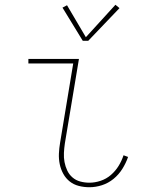

<svg xmlns="http://www.w3.org/2000/svg" viewBox="-20 -777 640 805"><path d="M355 8Q332 8 310.5 2.5Q289 -3 272.5 -16Q256 -29 245.5 -48Q235 -67 230.5 -88.5Q226 -110 227 -133Q228 -156 232 -179L287 -511H99V-530H311L252 -176Q249 -156 248 -136Q247 -116 250.5 -97.5Q254 -79 262 -62Q270 -45 284 -33Q298 -21 316.5 -16Q335 -11 355 -11Q378 -11 402 -19Q426 -27 445 -43.5Q464 -60 477 -81Q490 -102 498 -126L517 -119Q508 -93 493 -69Q478 -45 456 -27Q434 -9 407.5 -0.5Q381 8 355 8ZM327 -606 242 -745 261 -755 340 -621 464 -757 481 -743 350 -606Z"/></svg>

Font: Iosevka Slab Thin Extended
Style: Italic
Weight: 100
Width: 7
Italic angle: -9°
Monospace: yes
Designer: Belleve Invis
Foundry: Belleve Invis
Version: Version 11.1.0; ttfautohint (v1.8.3)